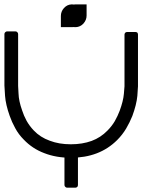

<svg xmlns="http://www.w3.org/2000/svg" viewBox="-41 -870 659 890"><path d="M308.6 -849.6Q325.2 -849.6 342.8 -849.6Q360.4 -849.6 360.4 -849.6Q360.4 -832 360.4 -797.9Q360.4 -777.3 345.7 -760.7Q331.1 -745.1 310.5 -744.1Q308.6 -744.1 306.6 -744.1Q285.2 -744.1 269.5 -758.8Q253.9 -775.4 253.9 -796.9Q254.9 -798.8 254.9 -799.8Q255.9 -821.3 271.5 -835.9Q287.1 -849.6 308.6 -849.6ZM293 -744.1Q275.4 -744.1 257.8 -744.1Q241.2 -744.1 241.2 -744.1Q241.2 -761.7 241.2 -795.9Q241.2 -816.4 254.9 -832Q269.5 -848.6 290 -849.6Q292 -849.6 293.9 -849.6Q315.4 -849.6 331.1 -834Q346.7 -818.4 346.7 -797.9Q346.7 -795.9 346.7 -793Q344.7 -772.5 329.1 -757.8Q314.5 -744.1 293 -744.1ZM-7.8 -724.6Q4.9 -724.6 30.3 -724.6Q36.1 -724.6 39.1 -720.7Q43 -717.8 43 -711.9Q43 -631.8 43 -472.7Q43 -471.7 43 -471.7Q43 -470.7 44.9 -436.5Q45.9 -402.3 61.5 -358.4Q69.3 -334 82 -310.5Q95.7 -286.1 115.2 -265.6Q145.5 -233.4 189.5 -217.8Q232.4 -201.2 287.1 -201.2Q340.8 -201.2 383.8 -216.8Q425.8 -232.4 457 -264.6Q477.5 -285.2 491.2 -308.6Q504.9 -333 513.7 -356.4Q530.3 -401.4 533.2 -434.6Q536.1 -468.8 536.1 -469.7Q536.1 -549.8 536.1 -710Q536.1 -714.8 540 -718.8Q543 -721.7 548.8 -721.7Q561.5 -721.7 586.9 -721.7Q591.8 -721.7 595.7 -718.8Q598.6 -714.8 598.6 -710Q598.6 -629.9 598.6 -469.7Q598.6 -466.8 595.7 -425.8Q591.8 -384.8 572.3 -332Q560.5 -302.7 543.9 -274.4Q526.4 -245.1 502 -220.7Q460.9 -179.7 407.2 -159.2Q353.5 -138.7 287.1 -138.7Q218.8 -138.7 164.1 -160.2Q109.4 -180.7 69.3 -222.7Q44.9 -247.1 29.3 -276.4Q13.7 -304.7 3.9 -333Q-14.6 -384.8 -17.6 -425.8Q-20.5 -467.8 -20.5 -473.6Q-20.5 -552.7 -20.5 -711.9Q-20.5 -717.8 -16.6 -720.7Q-12.7 -724.6 -7.8 -724.6ZM308.6 0Q295.9 0 270.5 0Q264.6 0 261.7 -3.9Q257.8 -6.8 257.8 -12.7Q257.8 -30.3 257.8 -65.4Q257.8 -93.8 257.8 -151.4Q257.8 -157.2 261.7 -160.2Q264.6 -164.1 270.5 -164.1Q283.2 -164.1 308.6 -164.1Q313.5 -164.1 317.4 -160.2Q320.3 -157.2 320.3 -151.4Q320.3 -105.5 320.3 -12.7Q320.3 -6.8 317.4 -3.9Q313.5 0 308.6 0Z"/></svg>

Font: Citrica
Style: Regular
Weight: 400
Designer: Mario Otalvaro
Version: Version 1.0